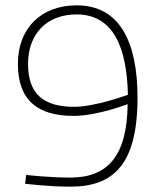

<svg xmlns="http://www.w3.org/2000/svg" viewBox="-20 -690 570 719"><path d="M74 -2C74 -2 160 9 244 9C403 9 495 -72 495 -324C495 -534 428 -670 267 -670C134 -670 47 -584 47 -451C47 -315 120 -256 256 -256C344 -256 458 -300 458 -300C456 -107 384 -25 244 -25C160 -25 78 -35 78 -35ZM258 -290C144 -290 85 -337 85 -451C85 -563 155 -636 267 -636C404 -636 455 -513 459 -335C459 -335 337 -290 258 -290Z"/></svg>

Font: TitilliumText22L
Style: 1 wt
Weight: 100
Designer: Campivisivi
Foundry: Campivisivi
Version: 1.000